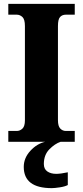

<svg xmlns="http://www.w3.org/2000/svg" viewBox="-20 -734 429 994"><path d="M23 0H367V-56H321Q304 -56 292 -68.5Q280 -81 280 -112V-599Q280 -634 291 -646Q302 -658 321 -658H367V-714H23V-658H67Q83 -658 96 -646Q109 -634 109 -599V-111Q109 -80 96 -68Q83 -56 67 -56H23ZM248 240Q262 240 289 236Q316 232 331 224V158Q294 166 271 166Q243 166 225 153.5Q207 141 207 115Q207 68 235.5 39Q264 10 294 0H214Q171 10 137 47Q103 84 103 130Q103 240 248 240Z"/></svg>

Font: Noto Serif SemiCondensed Extra
Style: Regular
Weight: 800
Width: 4
Designer: Monotype Design Team
Foundry: Monotype Imaging Inc.
Version: Version 1.002